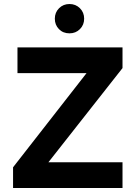

<svg xmlns="http://www.w3.org/2000/svg" viewBox="-20 -936 685 956"><path d="M326 -770Q294 -770 273.5 -791Q253 -812 253 -843Q253 -874 274 -895Q295 -916 326 -916Q357 -916 378 -895Q399 -874 399 -843Q399 -812 378 -791Q357 -770 326 -770ZM45 -103 411 -572H67V-700H590V-597L221 -128H590V0H45Z"/></svg>

Font: OVRPSS Recut ExtraBold
Style: Regular
Weight: 800
Designer: Giant Group
Foundry: Giant Group
Version: Version 1.001;hotconv 1.0.109;makeotfexe 2.5.65596